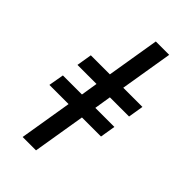

<svg xmlns="http://www.w3.org/2000/svg" viewBox="-285 -913 1147 1147"><g transform="rotate(45 288.0 -340.0)"><path d="M152 143H265L320 -190H481L497 -287H336L353 -393H515L531 -490H369L424 -823H311L256 -490H95L79 -393H240L223 -287H62L45 -190H207Z"/></g></svg>

Font: Iosevka Sparkle Semibold
Style: Italic
Weight: 600
Italic angle: -9°
Designer: Belleve Invis
Foundry: Belleve Invis
Version: Version 4.5.0; ttfautohint (v1.8.3)